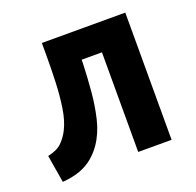

<svg xmlns="http://www.w3.org/2000/svg" viewBox="-100 -631 760 746"><g transform="rotate(-20 280.0 -258.5)"><path d="M38 9 19 -105Q58 -113 77.5 -132.5Q97 -152 109 -176Q127 -211 134.5 -261Q142 -311 144 -365.5Q146 -420 146 -466V-526H491V0H353V-412H269V-399Q267 -341 262 -283Q257 -225 244.5 -173Q232 -121 205 -81Q188 -56 165 -36.5Q142 -17 110.5 -5.5Q79 6 38 9Z"/></g></svg>

Font: Ubuntu Sans Mono
Style: Bold
Weight: 700
Monospace: yes
Designer: Dalton Maag Ltd
Foundry: Dalton Maag Ltd
Version: Version 1.006